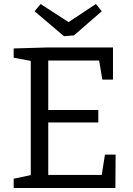

<svg xmlns="http://www.w3.org/2000/svg" viewBox="-20 -935 660 955"><path d="M486 -65 502 -166H555L554 0H48V-46L133 -64V-632L48 -648V-694L219 -699H542V-539H489L473 -634H220V-388H469V-326H220V-65ZM321 -825 457 -915 486 -879 348 -759 298 -755 152 -879 182 -915Z"/></svg>

Font: Bitter Pro
Style: Regular
Weight: 400
Designer: Sol Matas, and Bitter project Authors
Foundry: Sol Matas
Version: Version 1.010